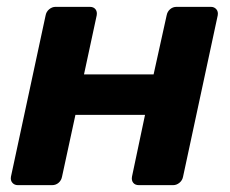

<svg xmlns="http://www.w3.org/2000/svg" viewBox="-20 -540 670 560"><path d="M32 0Q22 0 16 -7Q10 -14 12 -25L113 -495Q115 -506 123.5 -513Q132 -520 142 -520H242Q253 -520 258.5 -513Q264 -506 262 -495L225 -323H428L466 -495Q468 -506 476 -513Q484 -520 495 -520H595Q605 -520 611 -513Q617 -506 615 -495L514 -25Q512 -14 503.5 -7Q495 0 485 0H385Q374 0 368.5 -7Q363 -14 365 -25L403 -205H200L161 -25Q159 -14 151 -7Q143 0 132 0Z"/></svg>

Font: Rubik Light SemiBold
Style: Italic
Weight: 600
Italic angle: -12°
Version: Version 2.104